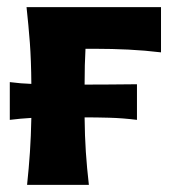

<svg xmlns="http://www.w3.org/2000/svg" viewBox="-20 -519 492 539"><path d="M56 0Q61 -47 64 -91.5Q67 -136 68 -188Q53 -187 38 -185.8Q23 -184.5 7.5 -182.5V-288.5Q23 -286.5 38.2 -285.2Q53.5 -284 68 -283.5Q67.5 -350 63.8 -399.2Q60 -448.5 54.5 -499H432V-372Q387 -377.5 340.2 -379.8Q293.5 -382 250 -382H220Q217.5 -339.5 217.5 -281.5Q250 -281.5 287.2 -281.8Q324.5 -282 364.5 -282.5V-182.5Q324.5 -187.5 287.2 -188.5Q250 -189.5 217.5 -189.5Q218 -137 221 -92.2Q224 -47.5 229.5 0Z"/></svg>

Font: Commissioner Flair
Style: Bold
Weight: 700
Designer: Kostas Bartsokas
Foundry: Kostas Bartsokas
Version: Version 1.000; ttfautohint (v1.8.3)